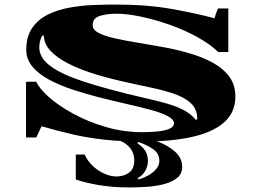

<svg xmlns="http://www.w3.org/2000/svg" viewBox="-20 -598 1145 841"><path d="M605 22Q514 22 439.5 14Q365 6 298 -9.5Q231 -25 162 -45L139 4H94V-240H139Q152 -210 195 -172Q238 -134 302.5 -99Q367 -64 444.5 -41.5Q522 -19 604 -19Q636 -19 668 -22Q700 -25 721 -33.5Q742 -42 742 -58Q742 -75 714.5 -89.5Q687 -104 641 -116.5Q595 -129 537.5 -142Q480 -155 418.5 -170.5Q357 -186 299.5 -205Q242 -224 196 -248.5Q150 -273 122.5 -305.5Q95 -338 95 -379Q95 -438 121 -475.5Q147 -513 189.5 -534Q232 -555 284 -564.5Q336 -574 388.5 -576Q441 -578 485 -578Q624 -578 730.5 -559Q837 -540 920 -518Q923 -532 927.5 -542.5Q932 -553 935 -561H980V-370H936Q899 -406 842 -437Q785 -468 720.5 -490.5Q656 -513 595.5 -525.5Q535 -538 490 -538Q447 -538 416.5 -528Q386 -518 386 -488Q386 -467 412.5 -453.5Q439 -440 483.5 -430Q528 -420 583.5 -411Q639 -402 698.5 -391Q758 -380 813.5 -363.5Q869 -347 913.5 -322.5Q958 -298 984.5 -262Q1011 -226 1011 -175Q1011 -105 961 -61.5Q911 -18 820 2Q729 22 605 22ZM839 -72Q839 -74 841.5 -74.5Q844 -75 844 -77Q844 -120 816 -146Q788 -172 740 -188Q692 -204 631.5 -216.5Q571 -229 506 -244Q444 -258 384.5 -277Q325 -296 277.5 -320.5Q230 -345 201.5 -375Q173 -405 172 -442H165Q158 -429 155 -416Q152 -403 152 -391Q152 -345 201 -308.5Q250 -272 350 -239.5Q450 -207 604 -171Q667 -157 710.5 -144.5Q754 -132 784.5 -116Q815 -100 839 -72ZM545 223Q474 223 412 212.5Q350 202 312 188V79H351Q362 105 384.5 127Q407 149 435.5 162Q464 175 490 175Q522 175 545 158.5Q568 142 568 105Q568 19 437 0V-16Q501 -16 561.5 -6.5Q622 3 671 22Q720 41 749 68.5Q778 96 778 133Q778 163 757 180.5Q736 198 702 207.5Q668 217 627 220Q586 223 545 223ZM586 188Q606 183 627.5 171.5Q649 160 663.5 143Q678 126 678 107Q678 75 651.5 56Q625 37 586 24L582 30Q628 58 628 107Q628 129 616 150.5Q604 172 583 182Z"/></svg>

Font: Diplomata SC
Style: Regular
Weight: 400
Designer: Eduardo Rodriguez Tunni
Foundry: Eduardo Rodriguez Tunni
Version: Version 1.002; ttfautohint (v1.8.4.7-5d5b);gftools[0.9.23]